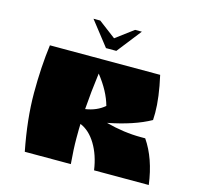

<svg xmlns="http://www.w3.org/2000/svg" viewBox="-99 -773 904 878"><g transform="rotate(15 353.0 -334.5)"><path d="M622 -326 621 -292Q544 -249 421 -225Q507 -202 587 -202H608Q663 -122 679 0H420Q410 -70 379.5 -120.5Q349 -171 305 -189Q304 -172 304 -121Q304 -70 310 0H92Q63 -148 63 -271Q63 -394 77 -500H599Q622 -398 622 -326ZM326 -433Q314 -343 308 -260Q362 -268 398 -299Q380 -365 326 -433ZM328 -554 238 -669H270L352 -607L435 -669H467L377 -554Z"/></g></svg>

Font: Ruslan Display
Style: Regular
Weight: 400
Version: Version 1.000